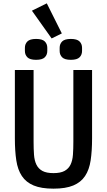

<svg xmlns="http://www.w3.org/2000/svg" viewBox="-20 -1117 640 1149"><path d="M181 -698V-269Q181 -226 183.5 -191Q186 -156 198 -131.5Q210 -107 234 -94Q258 -81 300 -81Q342 -81 366 -94Q390 -107 402 -131.5Q414 -156 416.5 -191Q419 -226 419 -269V-698H531V-289Q531 -214 522.5 -157.5Q514 -101 489 -63.5Q464 -26 418.5 -7Q373 12 300 12Q227 12 181.5 -7Q136 -26 111 -63.5Q86 -101 77.5 -157.5Q69 -214 69 -289V-698ZM171 -1053 260 -1097 350 -917 289 -887ZM196 -759Q159 -759 144 -774Q129 -789 129 -812V-831Q129 -854 144 -869Q159 -884 196 -884Q233 -884 248 -869Q263 -854 263 -831V-812Q263 -789 248 -774Q233 -759 196 -759ZM404 -759Q367 -759 352 -774Q337 -789 337 -812V-831Q337 -854 352 -869Q367 -884 404 -884Q441 -884 456 -869Q471 -854 471 -831V-812Q471 -789 456 -774Q441 -759 404 -759Z"/></svg>

Font: IBM Plex Mono Medium
Style: Regular
Weight: 500
Monospace: yes
Designer: Mike Abbink, Paul van der Laan, Pieter van Rosmalen
Foundry: Bold Monday
Version: Version 2.3